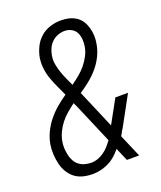

<svg xmlns="http://www.w3.org/2000/svg" viewBox="-139 -831 778 928"><g transform="rotate(-20 250.0 -367.5)"><path d="M177 8Q152 8 128 2Q104 -4 85.5 -18.5Q67 -33 55 -53.5Q43 -74 37.5 -97.5Q32 -121 30.5 -146Q29 -171 33 -197Q38 -227 52 -256.5Q66 -286 86.5 -311.5Q107 -337 131.5 -358Q156 -379 184 -398Q173 -422 161.5 -446.5Q150 -471 140.5 -497Q131 -523 127.5 -551Q124 -579 128 -608Q133 -635 145.5 -661Q158 -687 180 -706.5Q202 -726 230 -734.5Q258 -743 284 -743Q306 -743 325.5 -738.5Q345 -734 362 -723Q379 -712 389.5 -695.5Q400 -679 405.5 -659.5Q411 -640 412 -619.5Q413 -599 409 -578Q404 -547 390 -518Q376 -489 355 -464Q334 -439 308.5 -418.5Q283 -398 256 -380Q259 -373 262 -366Q265 -359 268 -352L340 -183L406 -303H471L388 -151Q382 -143 378 -134.5Q374 -126 368 -117L418 0H355L328 -63L326 -67L320 -60Q309 -47 297 -36.5Q285 -26 272 -18Q250 -5 225.5 1.5Q201 8 177 8ZM232 -431Q253 -446 272.5 -462Q292 -478 308 -497.5Q324 -517 335.5 -539Q347 -561 351 -585Q354 -603 352.5 -622Q351 -641 343 -656.5Q335 -672 319 -680.5Q303 -689 284 -689Q267 -689 249.5 -682.5Q232 -676 218.5 -663Q205 -650 197.5 -633Q190 -616 187 -599Q183 -575 187 -553Q191 -531 198 -510.5Q205 -490 214 -470Q223 -450 232 -431ZM190 -46Q207 -46 223.5 -52Q240 -58 255 -68.5Q270 -79 281.5 -92Q293 -105 304 -120L214 -331Q212 -334 210 -338Q208 -342 207 -346Q187 -331 167.5 -314.5Q148 -298 132.5 -278Q117 -258 106.5 -235.5Q96 -213 92 -190Q89 -173 90 -155.5Q91 -138 94.5 -121.5Q98 -105 106 -90Q114 -75 127 -65Q140 -55 156.5 -50.5Q173 -46 190 -46Z"/></g></svg>

Font: Iosevka Term Curly Lt Obl
Style: Regular
Weight: 300
Italic angle: -9°
Designer: Belleve Invis
Foundry: Belleve Invis
Version: Version 32.3.0